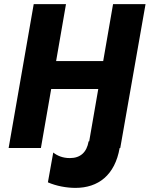

<svg xmlns="http://www.w3.org/2000/svg" viewBox="-20 -720 728 934"><path d="M530 -700 482 -423H253L301 -700H144L22 0H179L229 -287H458L414 -33L411 -32C402 20 372 49 320 49C284 49 258 37 239 22L213 167C254 185 304 194 347 194C458 194 539 132 562 0H565L688 -700Z"/></svg>

Font: Fixel Text 20240404
Style: Bold Italic
Weight: 700
Width: 4
Italic angle: -10°
Designer: AlfaBravo + MacPaw
Foundry: Kyrylo Tkachov, Marchela Mozhyna, Serhii Makarenko, Maria Weinstein, Zakhar Kryvoshyya
Version: Version 1.211;Glyphs 3.2 (3225)